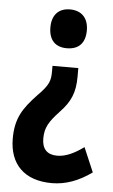

<svg xmlns="http://www.w3.org/2000/svg" viewBox="-53 -590 475 808"><g transform="rotate(5 184.5 -186.5)"><path d="M288 -472C288 -525 258 -554 210 -554C163 -554 134 -525 134 -472C134 -418 162 -390 210 -390C261 -390 288 -419 288 -472ZM266 -274V-311H157V-288C157 -249 152 -230 105 -183C47 -122 17 -78 17 8C17 116 80 181 197 181C254 181 310 161 365 121L321 18C280 48 244 64 209 64C167 64 145 41 145 -3C145 -49 161 -75 204 -121C249 -168 266 -208 266 -274Z"/></g></svg>

Font: Noto Sans Thai Looped ExtraCondensed
Style: Bold
Weight: 700
Width: 2
Designer: Sasikarn Vongin, Ben Mitchell
Foundry: The Fontpad Ltd
Version: Version 1.001